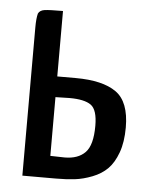

<svg xmlns="http://www.w3.org/2000/svg" viewBox="-43 -537 449 573"><g transform="rotate(5 181.5 -250.0)"><path d="M178 -304Q259 -304 299.5 -275.5Q340 -247 340 -170Q340 -126 328.5 -94.5Q317 -63 299 -45Q281 -27 254 -16.5Q227 -6 202 -3Q177 0 145 0H45V-444Q45 -471 49 -486Q54 -496 68 -498Q82 -500 123 -500V-304ZM123 -66 166 -65Q206 -65 227.5 -87Q249 -109 249 -167Q249 -215 229.5 -229Q210 -243 165 -243L123 -242Z"/></g></svg>

Font: Yanone Kaffeesatz
Style: Regular
Weight: 400
Designer: Yanone (Cyrillic: Daniel Pouzeot)
Foundry: Yanone
Version: Version 1.003;PS 001.003;hotconv 1.0.88;makeotf.lib2.5.64775